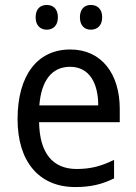

<svg xmlns="http://www.w3.org/2000/svg" viewBox="-20 -746 550 776"><path d="M124 -676C124 -642 144 -626 169 -626C194 -626 214 -642 214 -676C214 -711 194 -726 169 -726C144 -726 124 -711 124 -676ZM303 -676C303 -642 322 -626 347 -626C372 -626 393 -642 393 -676C393 -711 372 -726 347 -726C323 -726 303 -711 303 -676ZM264 -546C132 -546 51 -443 51 -264C51 -94 137 10 284 10C347 10 392 -1 441 -25V-100C391 -75 347 -63 290 -63C193 -63 140 -127 138 -252H464V-306C464 -447 391 -546 264 -546ZM263 -476C342 -476 377 -409 377 -320H139C147 -421 190 -476 263 -476Z"/></svg>

Font: Noto Sans Devanagari UI SemiCondensed
Style: Regular
Weight: 400
Width: 4
Designer: Jelle Bosma - Monotype Design Team
Foundry: Monotype Imaging Inc.
Version: Version 2.004